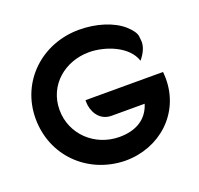

<svg xmlns="http://www.w3.org/2000/svg" viewBox="-127 -854 1049 1010"><g transform="rotate(-20 398.0 -348.5)"><path d="M663 -450C690 -483 703 -513 703 -542C703 -545 702 -556 700 -574C697 -592 683 -613 656 -637C602 -685 510 -714 414 -714C206 -714 40 -560 40 -352C40 -145 198 12 406 17H411C601 17 756 -121 756 -315C756 -328 755 -341 754 -354H320V-343C320 -298 348 -230 421 -230H606C581 -149 514 -111 423 -111C286 -111 174 -215 174 -352C174 -492 289 -585 423 -585C510 -585 634 -541 663 -450Z"/></g></svg>

Font: Mesarto
Style: Regular
Weight: 700
Designer: Mohamed Gaber
Foundry: Kief Type Foundry
Version: Version 2.020